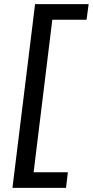

<svg xmlns="http://www.w3.org/2000/svg" viewBox="-20 -750 447 925"><path d="M298 155 307 80H142L232 -655H397L407 -730H149L40 155Z"/></svg>

Font: Bluebird
Style: LiObl
Weight: 300
Designer: Jasper
Foundry: Cannot Into Space Fonts
Version: Version 0.98